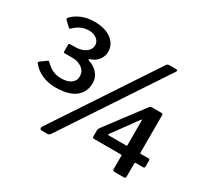

<svg xmlns="http://www.w3.org/2000/svg" viewBox="-150 -975 1285 1201"><g transform="rotate(30 492.0 -374.0)"><path d="M57 -675Q53 -681 57 -688Q84 -718 125.5 -735Q167 -752 215 -752Q294 -752 339 -718Q384 -684 384 -631Q384 -600 364.5 -573Q345 -546 308 -534Q301 -531 301 -528Q301 -525 308 -523Q347 -511 372.5 -482Q398 -453 398 -412Q398 -348 350.5 -310.5Q303 -273 207 -273Q155 -273 111 -292.5Q67 -312 39 -347Q35 -351 36 -355Q37 -359 41 -363L83 -393Q91 -399 95 -393Q124 -364 150.5 -352Q177 -340 212 -340Q257 -340 282 -359Q307 -378 307 -409Q307 -434 293.5 -451Q280 -468 257.5 -477.5Q235 -487 209 -487H154Q144 -487 144 -495V-545Q144 -552 154 -553L198 -554Q239 -556 266 -575.5Q293 -595 293 -626Q293 -652 270.5 -669.5Q248 -687 214 -687Q184 -687 158.5 -675.5Q133 -664 108 -640Q105 -636 102 -636Q99 -636 95 -639L57 -675ZM330 -6Q323 4 307 4L271 3Q259 3 257 -5Q255 -13 261 -21L738 -741Q743 -748 748 -749Q753 -750 759 -750H805Q811 -750 814.5 -747Q818 -744 813 -735ZM776 -457Q781 -463 785.5 -465Q790 -467 798 -467H865Q874 -467 874 -457V-187Q874 -180 880 -180H935Q945 -180 945 -172V-126Q945 -115 933 -115H881Q874 -115 874 -108V-13Q874 0 860 0H792Q780 0 780 -12V-110Q780 -115 773 -115H579Q568 -115 568 -126V-171Q568 -177 571 -183Q574 -189 581 -198L776 -457ZM775 -180Q780 -180 780 -184V-360Q780 -368 778 -368.5Q776 -369 771 -362L644 -188Q639 -180 649 -180Z"/></g></svg>

Font: Libre Franklin Thin SemiBold
Style: Regular
Weight: 600
Version: Version 3.000